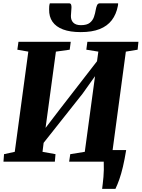

<svg xmlns="http://www.w3.org/2000/svg" viewBox="-20 -1002 878 1190"><path d="M613 168.5Q615 152 617.2 133.5Q619.5 115 621.2 94.2Q623 73.5 623.5 50Q624 26.5 623 0L591 -72H762Q752.5 -13.5 742 31Q731.5 75.5 719.8 109Q708 142.5 695.5 168.5ZM1.5 0 5 -46.5 71.5 -61 155.5 -682 87.5 -694 94.5 -743H418.5L412 -694L326.5 -682L253.5 -144L222 -156.5L350.5 -324.5L622 -675L572.5 -559L589.5 -682L515 -694L521.5 -743H838L833 -694L760 -682L676.5 -61L748.5 -46.5L743.5 0H408.5L415.5 -46.5L505.5 -61L577 -589L606.5 -582.5L491.5 -421L207.5 -62.5L253.5 -141.5L243.5 -61L324 -46.5L320 0ZM407.5 -981.5Q417.5 -981.5 420.5 -973.8Q423.5 -966 423 -955Q423 -944.5 421.2 -928.8Q419.5 -913 419.5 -903Q419 -877 434.5 -861.5Q450 -846 481.5 -846Q518.5 -846 536.8 -860.8Q555 -875.5 562.5 -897.5Q570 -919.5 573.5 -941.5Q576 -956.5 581.2 -969Q586.5 -981.5 599 -981.5H712Q712 -977 711.8 -973Q711.5 -969 710.5 -965Q700.5 -913 672.8 -876.8Q645 -840.5 597.8 -821.8Q550.5 -803 480.5 -803Q414.5 -803 370.8 -819.5Q327 -836 305.2 -867.5Q283.5 -899 284.5 -944Q284.5 -952.5 285 -962Q285.5 -971.5 289 -981.5Z"/></svg>

Font: Merriweather 36pt Black
Style: Italic
Weight: 900
Italic angle: -7.8°
Version: Version 2.101